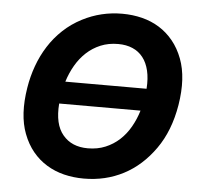

<svg xmlns="http://www.w3.org/2000/svg" viewBox="-53 -791 887 856"><g transform="rotate(5 391.0 -363.5)"><path d="M66.8 -371.8Q74.9 -422.6 92.2 -470.2Q109.4 -517.8 136 -559.7Q162.6 -601.6 199.2 -636Q235.8 -670.5 282.7 -694.6Q365.4 -737.2 459.9 -737.2Q506.7 -737.2 549 -726.6Q591.3 -715.9 626.4 -694.1Q661.6 -672.2 688.7 -639Q715.9 -605.8 733 -560.7Q764.9 -476.2 745 -353.7Q725.5 -236.5 668.3 -155.9Q610.1 -73.5 529.8 -31.8Q449.6 9.9 353 9.9Q306.1 9.9 263.8 -0.5Q221.6 -11 186.1 -32.7Q150.6 -54.3 123.2 -87.5Q95.9 -120.7 78.8 -165.8Q46.9 -249.6 66.8 -371.8ZM233.3 -413.4H596.9Q600.1 -459.2 591.8 -494.3Q583.5 -529.5 564.8 -553.3Q546.2 -577.1 518.1 -589.1Q490.1 -601.2 453.8 -601.2Q410.5 -601.2 375.2 -586.5Q339.8 -571.7 312.3 -546.2Q284.8 -520.6 265.1 -486.5Q245.4 -452.4 233.3 -413.4ZM246.8 -173.7Q286.2 -126.1 358.7 -126.1Q402 -126.1 437.3 -140.8Q472.7 -155.5 500.2 -180.9Q527.7 -206.3 547.2 -240.6Q566.8 -274.9 578.5 -313.9H214.5Q207 -220.9 246.8 -173.7Z"/></g></svg>

Font: Inter P
Style: Bold Italic
Weight: 700
Italic angle: 9.39999°
Designer: Rasmus Andersson
Foundry: rsms
Version: Version 3.018;git-588b23468